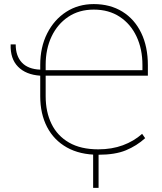

<svg xmlns="http://www.w3.org/2000/svg" viewBox="-20 -740 785 932"><path d="M457 11.2Q367.7 11.2 304.7 -24.2Q241.7 -59.6 208.5 -123.5Q175.3 -187.5 175.3 -272.9V-372.6Q105.5 -377.4 67.4 -416.3Q29.3 -455.1 31.7 -524.4H56.2Q56.2 -468.3 86.2 -436.3Q116.2 -404.3 175.3 -401.9V-425.3Q175.3 -511.2 209 -577.9Q242.7 -644.5 301.3 -682.4Q359.9 -720.2 435.1 -720.2Q514.6 -720.2 573.7 -683.8Q632.8 -647.5 665.3 -580.6Q697.8 -513.7 697.8 -422.9V-372.6H201.7V-272.9Q201.7 -196.8 230 -138.7Q258.3 -80.6 315.2 -47.9Q372.1 -15.1 457 -15.1Q522.9 -15.1 576.4 -34.9Q629.9 -54.7 669.9 -90.3L684.6 -69.3Q643.6 -32.2 591.3 -10.5Q539.1 11.2 457 11.2ZM201.7 -399.4H671.4V-424.3Q671.4 -502 642.8 -562.7Q614.3 -623.5 561.3 -658.4Q508.3 -693.4 435.1 -693.4Q363.8 -693.4 311.3 -658.2Q258.8 -623 230.2 -562.5Q201.7 -502 201.7 -425.3ZM432.1 171.9V-11.7H458.5V171.9Z"/></svg>

Font: Roboto Slab LO Thin
Style: Regular
Weight: 250
Designer: Google
Version: Version 2.00;September 28, 2018;FontCreator 11.5.0.2427 64-b